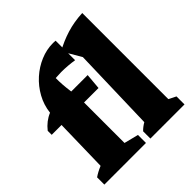

<svg xmlns="http://www.w3.org/2000/svg" viewBox="-197 -900 1050 1050"><g transform="rotate(-45 328.0 -374.5)"><path d="M7 -396V-427Q40 -469 86 -488Q92 -542 118 -589Q144 -636 183 -671Q222 -706 269.5 -726Q317 -746 367 -746Q376 -746 386 -745V-594Q361 -598 336 -600Q311 -602 286 -602Q275 -602 264 -601Q253 -600 242 -600Q241 -553 250 -488H377L369 -396H257V-83L340 -62V0H18V-56Q42 -73 76 -87L83 -396ZM374 0V-56Q390 -73 414 -87L428 -576L366 -682Q417 -711 474 -728.5Q531 -746 596 -749V-83L638 -62V0Z"/></g></svg>

Font: Piazzolla ExtraBold
Style: Regular
Weight: 800
Designer: Juan Pablo del Peral
Foundry: Huerta Tipografica
Version: Version 1.330